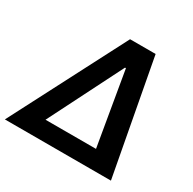

<svg xmlns="http://www.w3.org/2000/svg" viewBox="-180 -893 1064 1058"><g transform="rotate(30 351.5 -364.0)"><path d="M-21 0 355.5 -727.5H518.1L653.8 0ZM173.8 -110.4H495.1L415.5 -578.1H409.7Z"/></g></svg>

Font: Inter Semi Bold
Style: Italic
Weight: 600
Italic angle: -9.39999°
Designer: Rasmus Andersson
Foundry: rsms
Version: Version 4.000;git-3c8e0fc